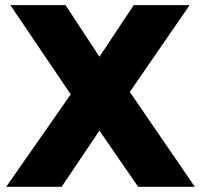

<svg xmlns="http://www.w3.org/2000/svg" viewBox="-20 -721 778 741"><path d="M20 -701.2H232.9L363.8 -502L496.1 -701.2H711.9L481 -366.2L731.9 0H513.2L363.8 -216.8L217.8 0H3.9L252.9 -356.9Z"/></svg>

Font: Montserrat-Arabic
Style: Bold
Weight: 700
Designer: Mohamed Gaber
Foundry: Kief Type Foundry
Version: Version 5.008;PS 005.008;hotconv 1.0.88;makeotf.lib2.5.64775